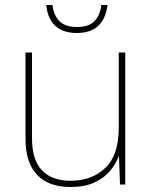

<svg xmlns="http://www.w3.org/2000/svg" viewBox="-20 -738 613 768"><path d="M481 -528V0H460L456 -111H454Q443 -81 419 -53Q395 -25 356.5 -7.5Q318 10 262 10Q174 10 128 -39Q82 -88 82 -182V-528H108V-186Q108 -98 148 -56.5Q188 -15 262 -15Q348 -15 401.5 -66.5Q455 -118 455 -226V-528ZM410 -718Q396 -606 287 -606Q233 -606 201.5 -634.5Q170 -663 165 -718H190Q194 -678 217.5 -654Q241 -630 287 -630Q336 -630 358.5 -654Q381 -678 385 -718Z"/></svg>

Font: Noto Sans Tamil Thin
Style: Regular
Weight: 100
Designer: Jelle Bosma - Monotype Design Team
Foundry: Monotype Imaging Inc.
Version: Version 2.004; ttfautohint (v1.8.4.7-5d5b)